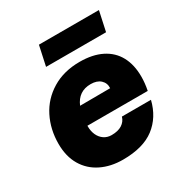

<svg xmlns="http://www.w3.org/2000/svg" viewBox="-178 -903 1006 1053"><g transform="rotate(-30 325.0 -376.5)"><path d="M36 -240Q36 -331 74 -406.5Q112 -482 186 -527Q260 -572 361 -572Q442 -572 499 -543.5Q556 -515 585 -461.5Q614 -408 614 -333Q614 -292 605 -247H223V-243Q223 -212 234 -188Q245 -164 265.5 -150Q286 -136 313 -136Q354 -136 379 -152Q404 -168 412 -196H596Q572 -98 500 -43Q428 12 300 12Q223 12 163 -17.5Q103 -47 69.5 -103.5Q36 -160 36 -240ZM434 -363Q436 -395 414 -415.5Q392 -436 352 -436Q274 -436 243 -362ZM215 -765H595L568 -640H188Z"/></g></svg>

Font: Azeret Mono ExtraBold
Style: Italic
Weight: 800
Italic angle: -12°
Designer: Martin Vácha
Foundry: Displaay
Version: Version 1.000; Glyphs 3.0.3, build 3074